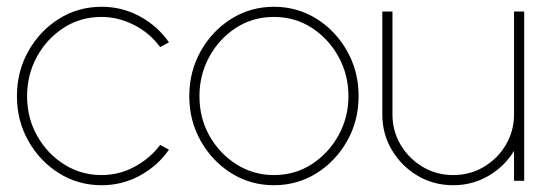

<svg xmlns="http://www.w3.org/2000/svg" viewBox="-20 -534 1608 567"><path d="M453 -106 479 -92Q445.5 -44 393.2 -15.5Q341 13 280 13Q211 13 154.2 -22.5Q97.5 -58 63.8 -117.8Q30 -177.5 30 -250Q30 -323 63.8 -383Q97.5 -443 154.2 -478.5Q211 -514 280 -514Q341 -514 393.2 -485.5Q445.5 -457 479 -409L453 -395Q421 -438 374.5 -461Q328 -484 280 -484Q218 -484 168.2 -452Q118.5 -420 89.2 -366.8Q60 -313.5 60 -250Q60 -185.5 89.8 -132.8Q119.5 -80 169.5 -48.5Q219.5 -17 280 -17Q332.5 -17 378.2 -42Q424 -67 453 -106Z M789 13Q720 13 663.2 -22.5Q606.5 -58 572.8 -117.8Q539 -177.5 539 -250Q539 -323 572.8 -383Q606.5 -443 663.2 -478.5Q720 -514 789 -514Q858 -514 914.8 -478.5Q971.5 -443 1005.2 -383Q1039 -323 1039 -250Q1039 -177.5 1005.2 -117.8Q971.5 -58 914.8 -22.5Q858 13 789 13ZM789 -17Q851 -17 900.8 -49.2Q950.5 -81.5 979.8 -134.5Q1009 -187.5 1009 -250Q1009 -313 979.8 -366.2Q950.5 -419.5 900.8 -451.8Q851 -484 789 -484Q726.5 -484 676.8 -451.8Q627 -419.5 598 -366.2Q569 -313 569 -250Q569 -185 599 -132.2Q629 -79.5 679 -48.2Q729 -17 789 -17Z M1109 -196.5V-500H1139V-196.5Q1139 -147 1163.2 -106.2Q1187.5 -65.5 1228.2 -41.2Q1269 -17 1318.5 -17Q1368 -17 1408.8 -41.2Q1449.5 -65.5 1473.8 -106.2Q1498 -147 1498 -196.5V-500H1528V0H1498V-88.5Q1470.5 -43 1423 -15Q1375.5 13 1318.5 13Q1260.5 13 1213 -15.2Q1165.5 -43.5 1137.2 -91Q1109 -138.5 1109 -196.5Z"/></svg>

Font: Urbanist Thin
Style: Regular
Weight: 100
Designer: Corey Hu
Foundry: Corey Hu
Version: Version 1.330; ttfautohint (v1.8.4.7-5d5b)